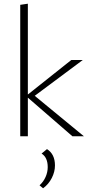

<svg xmlns="http://www.w3.org/2000/svg" viewBox="-20 -734 486 1034"><path d="M432 0H370L130 -208V0H89V-708L130 -714V-225L364 -411H426L167 -218ZM276 157Q276 191 259 224.5Q242 258 212 280L193 264Q214 245 225.5 219Q237 193 237 166Q237 114 204 93L233 69Q276 96 276 157Z"/></svg>

Font: Ysabeau Infant Light
Style: Regular
Weight: 300
Designer: Christian Thalmann (Catharsis Fonts)
Version: Version 0.003